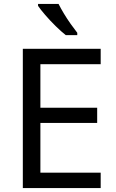

<svg xmlns="http://www.w3.org/2000/svg" viewBox="-20 -964 596 984"><path d="M496 0H97V-714H496V-635H187V-412H478V-334H187V-79H496ZM280 -944Q291 -922 307.5 -894.5Q324 -867 342.5 -841Q361 -815 376 -796V-784H317Q294 -802 265 -830.5Q236 -859 211.5 -887.5Q187 -916 175 -934V-944Z"/></svg>

Font: Noto Sans Ugaritic
Style: Regular
Weight: 400
Designer: Monotype Design Team
Foundry: Monotype Imaging Inc.
Version: Version 2.001; ttfautohint (v1.8.4.7-5d5b)